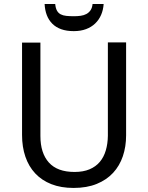

<svg xmlns="http://www.w3.org/2000/svg" viewBox="-20 -926 738 956"><path d="M607.9 -714.8V-252Q607.9 -196.3 591.8 -148.4Q575.7 -100.6 543.2 -65.4Q510.7 -30.3 461.7 -10.3Q412.6 9.8 346.2 9.8Q283.7 9.8 235.8 -9Q188 -27.8 155.5 -62.5Q123 -97.2 106.4 -145.8Q89.8 -194.3 89.8 -253.9V-713.9H181.2V-249Q181.2 -163.6 223.4 -116.7Q265.6 -69.8 351.1 -69.8Q394.5 -69.8 425.8 -83Q457 -96.2 477.1 -120.1Q497.1 -144 506.8 -177.2Q516.6 -210.4 517.1 -250V-714.8ZM496.1 -906.2Q494.1 -876.5 483.4 -851.8Q472.7 -827.1 453.9 -809.1Q435.1 -791 408.4 -781Q381.8 -771 347.2 -771Q311.5 -771 284.9 -780.5Q258.3 -790 240.5 -807.9Q222.7 -825.7 213.1 -850.6Q203.6 -875.5 202.1 -906.2H254.9Q256.8 -885.3 263.7 -873Q270.5 -860.8 282.2 -854.7Q293.9 -848.6 310.3 -846.9Q326.7 -845.2 348.1 -845.2Q365.7 -845.2 381.6 -847.4Q397.5 -849.6 409.9 -856.2Q422.4 -862.8 430.7 -874.8Q439 -886.7 440.9 -906.2Z"/></svg>

Font: Droid Sans
Style: Regular
Weight: 400
Foundry: Ascender Corporation
Version: Version 1.00 build 114